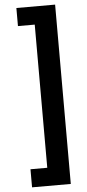

<svg xmlns="http://www.w3.org/2000/svg" viewBox="-69 -923 535 1185"><g transform="rotate(-5 198.0 -330.5)"><path d="M80 113V225H320V-886H80V-774H184V113Z"/></g></svg>

Font: Noto Sans Kannada UI Condensed ExtraBold
Style: Regular
Weight: 800
Width: 3
Designer: Jelle Bosma - Monotype Design Team
Foundry: Monotype Imaging Inc.
Version: Version 2.005